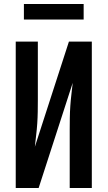

<svg xmlns="http://www.w3.org/2000/svg" viewBox="-20 -944 540 964"><path d="M59 0V-735H170V-441Q170 -412 169.5 -382.5Q169 -353 167 -323.5Q165 -294 161.5 -265Q158 -236 155 -207L326 -735H441V0H330V-294Q330 -323 330.5 -352.5Q331 -382 333 -411.5Q335 -441 338.5 -470Q342 -499 345 -528L174 0ZM100 -846V-924H400V-846Z"/></svg>

Font: Iosevka
Style: Bold
Weight: 700
Monospace: yes
Designer: Belleve Invis
Foundry: Belleve Invis
Version: Version 32.5.0; ttfautohint (v1.8.4)